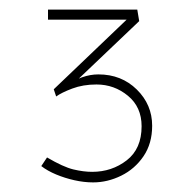

<svg xmlns="http://www.w3.org/2000/svg" viewBox="-20 -792 382 400"><path d="M174 -412Q155 -412 135 -416.5Q115 -421 97 -428.5Q79 -436 66 -446L78 -464Q112 -444 133 -439Q154 -434 172 -434Q213 -434 244 -458Q275 -482 275 -529Q275 -569 246.5 -592.5Q218 -616 181 -616Q153 -616 130.5 -607.5Q108 -599 97 -591L92 -606L249 -756L254 -751H80V-772H266L270 -748L124 -609L108 -608Q134 -625 151 -631Q168 -637 185 -637Q233 -637 265 -605.5Q297 -574 297 -530Q297 -493 279 -466.5Q261 -440 232.5 -426Q204 -412 174 -412Z"/></svg>

Font: Lexend Zetta Thin
Style: Regular
Weight: 250
Version: Version 1.007